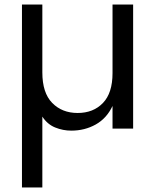

<svg xmlns="http://www.w3.org/2000/svg" viewBox="-20 -568 685 848"><path d="M568 0H477V-100Q451 -45 402.5 -18Q354 9 295 9Q258 9 223.5 -5Q189 -19 167 -53V260H77V-548H167V-248Q167 -158 210.5 -113.5Q254 -69 323 -69Q392 -69 434.5 -113Q477 -157 477 -245V-548H568Z"/></svg>

Font: Poppins
Style: Regular
Weight: 400
Designer: Ninad Kale (Devanagari), Jonny Pinhorn (Latin)
Version: Version 5.002